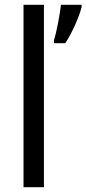

<svg xmlns="http://www.w3.org/2000/svg" viewBox="-20 -846 360 800"><path d="M163 -66V-826H78V-66ZM320 -817V-826H234C230 -787 215 -710 205 -678V-666H252C279 -706 311 -778 320 -817Z"/></svg>

Font: Noto Sans Malayalam UI SemiCondensed
Style: Regular
Weight: 400
Width: 4
Designer: Jelle Bosma - Monotype Design Team
Foundry: Monotype Imaging Inc.
Version: Version 2.104